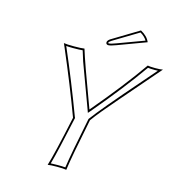

<svg xmlns="http://www.w3.org/2000/svg" viewBox="-119 -921 940 1026"><g transform="rotate(15 351.0 -408.5)"><path d="M395 -285.6Q350.1 -65.9 341.3 2.9Q325.2 0 290 0Q254.9 0 238.3 2.9Q258.8 -61.5 304.2 -274.9Q243.2 -439.5 163.1 -626.5Q157.2 -640.1 153.8 -647.9Q170.9 -645 210 -645Q250 -645 267.6 -647.9Q288.1 -579.1 368.2 -365.2Q373 -351.6 377.4 -340.3Q523.4 -512.7 617.7 -647.9Q629.9 -645 659.2 -645Q688.5 -645 701.7 -647.9Q466.8 -377 442.9 -347.2Q414.6 -313 395 -285.6ZM534.2 -819.8Q572.8 -798.8 585 -768.1L428.7 -710Q397.9 -698.2 384.3 -698.2Q371.1 -699.7 372.6 -712.9Q374.5 -723.1 390.1 -732.9Q391.6 -733.9 392.1 -733.9ZM385.3 -287.6 385.7 -289.6 386.7 -291.5Q431.6 -353.5 616.2 -564.9Q651.9 -605.5 677.2 -635.3Q669.9 -634.8 659.2 -634.8Q633.8 -634.8 622.1 -636.7Q527.3 -501.5 385.3 -333.5L374 -320.8L368.2 -336.9Q283.7 -565.4 278.8 -579.1Q268.6 -609.4 260.7 -636.7Q243.2 -634.8 210 -634.8Q183.1 -634.8 169.9 -636.2Q244.6 -463.4 312.5 -281.7Q313.5 -279.8 314 -278.8L314.9 -275.9L314 -272.9Q272.5 -79.6 252.4 -8.8Q266.6 -9.8 290 -9.8Q318.4 -9.8 333 -8.3Q344.7 -89.4 385.3 -287.6ZM534.7 -808.6 397 -725.6Q383.3 -717.3 382.3 -711.4V-710.9Q383.3 -708.5 384.3 -708Q397.5 -708.5 425.3 -719.2L571.8 -773.4Q559.1 -794.4 534.7 -808.6Z"/></g></svg>

Font: Linux Biolinum Outline O
Style: Italic
Weight: 400
Italic angle: -12°
Designer: Philipp H. Poll
Foundry: Philipp H. Poll
Version: Version 0.6.2